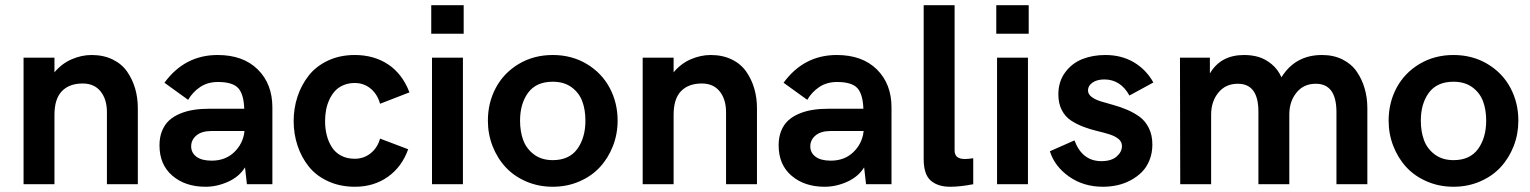

<svg xmlns="http://www.w3.org/2000/svg" viewBox="-20 -710 5898 740"><path d="M70.8 0V-487.8H189.9V-431.2Q217.8 -464.8 255.9 -481.4Q293.9 -498 333 -498Q378.9 -498 414.3 -480.7Q449.7 -463.4 470.2 -433.6Q490.7 -403.8 501 -368.4Q511.2 -333 511.2 -293V0H392.1V-277.8Q392.1 -327.1 367.7 -357.7Q343.3 -388.2 298.8 -388.2Q247.1 -388.2 218.5 -358.6Q189.9 -329.1 189.9 -267.1V0Z M818.8 -498Q917 -498 973.4 -442.4Q1029.8 -386.7 1029.8 -295.9V0H931.6L924.3 -64.9Q901.9 -28.8 859.1 -9.5Q816.4 9.8 772 9.8Q694.3 9.8 644.5 -32.7Q594.7 -75.2 594.7 -149.9Q594.7 -181.2 604.5 -205.3Q614.3 -229.5 631.3 -245.4Q648.4 -261.2 673.3 -271.7Q698.2 -282.2 726.6 -286.6Q754.9 -291 789.1 -291H921.4Q919.4 -347.2 897.9 -370.6Q876.5 -394 819.8 -394Q780.8 -394 751.7 -374.8Q722.7 -355.5 705.1 -325.2L613.8 -391.1Q691.9 -498 818.8 -498ZM795.9 -90.8Q848.1 -90.8 882.1 -123Q916 -155.3 921.9 -201.2V-205.1H795.9Q757.3 -205.1 737.1 -188Q716.8 -170.9 716.8 -146Q716.8 -121.1 737.1 -106Q757.3 -90.8 795.9 -90.8Z M1348.1 9.8Q1290.5 9.8 1244.4 -11.5Q1198.2 -32.7 1169.9 -68.4Q1141.6 -104 1126.7 -148.9Q1111.8 -193.8 1111.8 -243.2Q1111.8 -292.5 1126.5 -337.2Q1141.1 -381.8 1169.4 -418.2Q1197.8 -454.6 1243.7 -476.3Q1289.6 -498 1347.2 -498Q1421.4 -498 1476.1 -461.7Q1530.8 -425.3 1558.1 -354L1444.8 -310.1Q1435.1 -346.2 1408.9 -368.2Q1382.8 -390.1 1347.2 -390.1Q1323.2 -390.1 1303.7 -381.8Q1284.2 -373.5 1271.2 -359.4Q1258.3 -345.2 1249.5 -326.2Q1240.7 -307.1 1236.8 -286.4Q1232.9 -265.6 1232.9 -243.2Q1232.9 -214.4 1239.3 -189.2Q1245.6 -164.1 1258.8 -143.1Q1272 -122.1 1294.7 -110.1Q1317.4 -98.1 1347.2 -98.1Q1382.3 -98.1 1408.7 -119.4Q1435.1 -140.6 1444.8 -175.8L1553.2 -134.8Q1528.8 -66.4 1474.6 -28.3Q1420.4 9.8 1348.1 9.8Z M1642.1 -580.1V-689.9H1767.1V-580.1ZM1645 0V-487.8H1764.2V0Z M1860.4 -245.1Q1860.4 -314 1890.9 -371.3Q1921.4 -428.7 1979.2 -463.4Q2037.1 -498 2110.4 -498Q2183.6 -498 2241.5 -463.4Q2299.3 -428.7 2329.8 -371.3Q2360.4 -314 2360.4 -245.1Q2360.4 -193.4 2342.3 -147Q2324.2 -100.6 2292.2 -65.9Q2260.3 -31.2 2212.9 -10.7Q2165.5 9.8 2110.4 9.8Q2055.2 9.8 2007.8 -10.7Q1960.4 -31.2 1928.5 -65.9Q1896.5 -100.6 1878.4 -147Q1860.4 -193.4 1860.4 -245.1ZM2110.4 -92.8Q2173.8 -92.8 2205.1 -136Q2236.3 -179.2 2236.3 -245.1Q2236.3 -287.1 2224.1 -319.8Q2211.9 -352.5 2182.9 -373.8Q2153.8 -395 2110.4 -395Q2046.9 -395 2015.6 -352.8Q1984.4 -310.5 1984.4 -245.1Q1984.4 -203.1 1996.6 -169.9Q2008.8 -136.7 2038.1 -114.7Q2067.4 -92.8 2110.4 -92.8Z M2457 0V-487.8H2576.2V-431.2Q2604 -464.8 2642.1 -481.4Q2680.2 -498 2719.2 -498Q2765.1 -498 2800.5 -480.7Q2835.9 -463.4 2856.4 -433.6Q2877 -403.8 2887.2 -368.4Q2897.5 -333 2897.5 -293V0H2778.3V-277.8Q2778.3 -327.1 2753.9 -357.7Q2729.5 -388.2 2685.1 -388.2Q2633.3 -388.2 2604.7 -358.6Q2576.2 -329.1 2576.2 -267.1V0Z M3205.1 -498Q3303.2 -498 3359.6 -442.4Q3416 -386.7 3416 -295.9V0H3317.9L3310.5 -64.9Q3288.1 -28.8 3245.4 -9.5Q3202.6 9.8 3158.2 9.8Q3080.6 9.8 3030.8 -32.7Q2981 -75.2 2981 -149.9Q2981 -181.2 2990.7 -205.3Q3000.5 -229.5 3017.6 -245.4Q3034.7 -261.2 3059.6 -271.7Q3084.5 -282.2 3112.8 -286.6Q3141.1 -291 3175.3 -291H3307.6Q3305.7 -347.2 3284.2 -370.6Q3262.7 -394 3206.1 -394Q3167 -394 3137.9 -374.8Q3108.9 -355.5 3091.3 -325.2L3000 -391.1Q3078.1 -498 3205.1 -498ZM3182.1 -90.8Q3234.4 -90.8 3268.3 -123Q3302.2 -155.3 3308.1 -201.2V-205.1H3182.1Q3143.6 -205.1 3123.3 -188Q3103 -170.9 3103 -146Q3103 -121.1 3123.3 -106Q3143.6 -90.8 3182.1 -90.8Z M3642.1 9.8Q3594.7 9.8 3567.4 -13.9Q3540 -37.6 3540 -97.2V-689.9H3659.2V-129.9Q3659.2 -97.2 3698.2 -97.2Q3711.9 -97.2 3731 -100.1V0Q3681.2 9.8 3642.1 9.8Z M3819.8 -580.1V-689.9H3944.8V-580.1ZM3822.8 0V-487.8H3941.9V0Z M4231 9.8Q4156.2 9.8 4100.6 -29.3Q4044.9 -68.4 4026.4 -127L4121.1 -168.9Q4150.9 -88.9 4225.1 -88.9Q4263.2 -88.9 4283.7 -106.7Q4304.2 -124.5 4304.2 -147Q4304.2 -163.6 4290.8 -174.6Q4277.3 -185.5 4255.6 -192.4Q4233.9 -199.2 4207.8 -205.3Q4181.6 -211.4 4155.5 -221.4Q4129.4 -231.4 4107.7 -245.6Q4085.9 -259.8 4072.5 -285.4Q4059.1 -311 4059.1 -346.2Q4059.1 -395.5 4085.2 -430.9Q4111.3 -466.3 4151.4 -482.2Q4191.4 -498 4240.2 -498Q4302.2 -498 4349.6 -470.2Q4397 -442.4 4425.3 -392.1L4333 -341.8Q4298.8 -403.8 4236.3 -403.8Q4208 -403.8 4190.7 -391.6Q4173.3 -379.4 4173.3 -361.8Q4173.3 -347.2 4187 -336.7Q4200.7 -326.2 4222.7 -319.3Q4244.6 -312.5 4271 -305.4Q4297.4 -298.3 4323.7 -287.1Q4350.1 -275.9 4372.1 -260Q4394 -244.1 4407.7 -216.8Q4421.4 -189.5 4421.4 -152.8Q4421.4 -120.1 4410.4 -92.8Q4399.4 -65.4 4380.9 -46.9Q4362.3 -28.3 4337.6 -15.1Q4313 -2 4286.1 3.9Q4259.3 9.8 4231 9.8Z M4528.8 0 4527.8 -487.8H4643.1V-426.8Q4684.6 -498 4774.9 -498Q4804.7 -498 4830.6 -490.5Q4856.4 -482.9 4880.9 -462.9Q4905.3 -442.9 4918.9 -412.1Q4972.2 -498 5075.2 -498Q5120.1 -498 5154.5 -480.7Q5189 -463.4 5209.2 -433.8Q5229.5 -404.3 5239.7 -368.7Q5250 -333 5250 -293V0H5130.9V-277.8Q5130.9 -387.2 5051.3 -387.2Q5004.4 -387.2 4976.8 -353Q4949.2 -318.8 4949.2 -268.1V0H4830.1V-279.8Q4830.1 -387.2 4751 -387.2Q4703.6 -387.2 4675.8 -353Q4647.9 -318.8 4647.9 -268.1V0Z M5332 -245.1Q5332 -314 5362.5 -371.3Q5393.1 -428.7 5450.9 -463.4Q5508.8 -498 5582 -498Q5655.3 -498 5713.1 -463.4Q5771 -428.7 5801.5 -371.3Q5832 -314 5832 -245.1Q5832 -193.4 5814 -147Q5795.9 -100.6 5763.9 -65.9Q5731.9 -31.2 5684.6 -10.7Q5637.2 9.8 5582 9.8Q5526.9 9.8 5479.5 -10.7Q5432.1 -31.2 5400.1 -65.9Q5368.2 -100.6 5350.1 -147Q5332 -193.4 5332 -245.1ZM5582 -92.8Q5645.5 -92.8 5676.8 -136Q5708 -179.2 5708 -245.1Q5708 -287.1 5695.8 -319.8Q5683.6 -352.5 5654.5 -373.8Q5625.5 -395 5582 -395Q5518.6 -395 5487.3 -352.8Q5456.1 -310.5 5456.1 -245.1Q5456.1 -203.1 5468.3 -169.9Q5480.5 -136.7 5509.8 -114.7Q5539.1 -92.8 5582 -92.8Z"/></svg>

Font: HK Grotesk Legacy
Style: Bold
Weight: 700
Designer: Alfredo Marco Pradil
Foundry: Hanken Design Co.
Version: Version 2.022;PS 002.022;hotconv 1.0.88;makeotf.lib2.5.64775